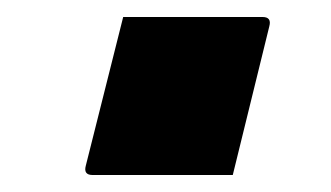

<svg xmlns="http://www.w3.org/2000/svg" viewBox="-20 -441 390 226"><path d="M254 -235H89Q78 -235 81 -246L125 -421H289Q300 -421 297 -410Z"/></svg>

Font: Recursive Sn Lnr St
Style: Bold Italic
Weight: 700
Italic angle: -15°
Version: Version 1.079;hotconv 1.0.112;makeotfexe 2.5.65598; ttfautoh